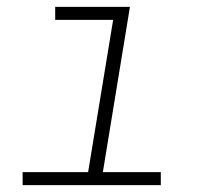

<svg xmlns="http://www.w3.org/2000/svg" viewBox="-20 -540 640 560"><path d="M46 0V-38H237L310 -482H141V-520H359L280 -38H449V0Z"/></svg>

Font: Iosevka SS04 XLt Ex Obl
Style: Regular
Weight: 200
Width: 7
Italic angle: -9°
Monospace: yes
Designer: Belleve Invis
Foundry: Belleve Invis
Version: Version 19.0.0; ttfautohint (v1.8.4)